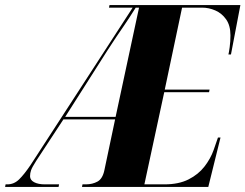

<svg xmlns="http://www.w3.org/2000/svg" viewBox="-77 -734 964 754"><path d="M-57 0 -55 -10H-48Q-22 -10 -2 -29.5Q18 -49 43 -86L444 -704H351L353 -714H867L830 -520H820Q822 -527 825 -549Q828 -571 828 -595Q828 -634 811 -658Q794 -682 768.5 -693Q743 -704 717 -704H638L570 -382H746L744 -372H568L490 -10H569Q625 -10 663.5 -29.5Q702 -49 726 -80Q750 -111 762 -145L779 -194H789L741 0H245L247 -10H260Q286 -10 306 -21Q326 -32 333 -66L375 -265H172L65 -102Q49 -77 45 -65.5Q41 -54 41 -42Q41 -27 57 -18.5Q73 -10 99 -10H155L153 0ZM179 -275H377L469 -704H456Q429 -661 411.5 -635.5Q394 -610 379.5 -588.5Q365 -567 345 -536Z"/></svg>

Font: Noto Serif Display ExtraCondensed Black
Style: Italic
Weight: 900
Width: 2
Italic angle: -12°
Designer: Monotype Design Team
Foundry: Monotype Imaging Inc.
Version: Version 2.009